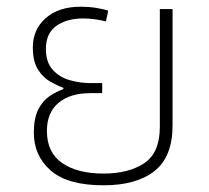

<svg xmlns="http://www.w3.org/2000/svg" viewBox="-20 -544 625 573"><path d="M289 9Q182 9 131.5 -35Q81 -79 81 -148Q81 -192 94.5 -218Q108 -244 128.5 -257.5Q149 -271 169 -278V-282Q150 -289 129 -301Q108 -313 93 -337Q78 -361 78 -403Q78 -456 116.5 -490Q155 -524 221 -524Q245 -524 267 -520.5Q289 -517 303 -512L296 -480Q286 -483 266.5 -486Q247 -489 228 -489Q180 -489 148.5 -467Q117 -445 117 -398Q117 -358 137.5 -335.5Q158 -313 189 -304.5Q220 -296 250 -296H285V-266H250Q189 -266 154.5 -237Q120 -208 120 -153Q120 -89 165.5 -57.5Q211 -26 289 -26Q364 -26 410.5 -57Q457 -88 457 -165V-517H495V-170Q495 -76 441 -33.5Q387 9 289 9Z"/></svg>

Font: Noto Sans Thai UI ExtLt
Style: Regular
Weight: 200
Designer: Monotype Design Team
Foundry: Monotype Imaging Inc.
Version: Version 2.000;GOOG;noto-source:20170915:90ef993387c0